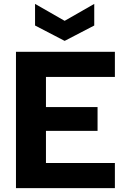

<svg xmlns="http://www.w3.org/2000/svg" viewBox="-20 -966 651 986"><path d="M464 -946V-835L312 -756L160 -835V-946L312 -859ZM570 -571H216V-416H481V-294H216V-129H570V0H62V-700H570Z"/></svg>

Font: Albert Sans ExtraBold
Style: Regular
Weight: 800
Designer: Andreas Rasmussen
Foundry: a.Foundry
Version: Version 1.025